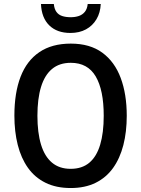

<svg xmlns="http://www.w3.org/2000/svg" viewBox="-20 -947 718 977"><path d="M625 -357.9Q625 -276.4 607.7 -208.7Q590.3 -141.1 555.4 -92.3Q520.5 -43.5 466.6 -16.8Q412.6 9.8 339.8 9.8Q265.6 9.8 211.4 -17.1Q157.2 -43.9 122.3 -93Q87.4 -142.1 70.3 -209.7Q53.2 -277.3 53.2 -358.9Q53.2 -474.6 84.7 -556.4Q116.2 -638.2 180.2 -681.6Q244.1 -725.1 340.3 -725.1Q437.5 -725.1 500.5 -679Q563.5 -632.8 594.2 -550.3Q625 -467.8 625 -357.9ZM170.4 -357.9Q170.4 -272 188.7 -211.4Q207 -150.9 244.6 -119.4Q282.2 -87.9 339.4 -87.9Q397.5 -87.9 434.6 -119.1Q471.7 -150.4 489.7 -210.7Q507.8 -271 507.8 -357.9Q507.8 -488.8 467 -558.1Q426.3 -627.4 340.3 -627.4Q282.2 -627.4 244.6 -595.9Q207 -564.5 188.7 -504.4Q170.4 -444.3 170.4 -357.9ZM492.7 -926.8Q490.7 -882.3 470.9 -849.1Q451.2 -815.9 417.5 -797.6Q383.8 -779.3 338.4 -779.3Q270 -779.3 230.7 -817.9Q191.4 -856.4 188.5 -926.8H253.9Q256.3 -901.4 267.1 -886.5Q277.8 -871.6 296.4 -865.5Q314.9 -859.4 339.8 -859.4Q362.8 -859.4 381.3 -865.7Q399.9 -872.1 411.9 -887Q423.8 -901.9 426.3 -926.8Z"/></svg>

Font: Open Sans SemiCondensed SemiBold
Style: Regular
Weight: 600
Width: 4
Designer: Monotype Design Team
Foundry: Monotype Imaging Inc.
Version: Version 3.000